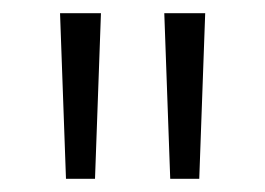

<svg xmlns="http://www.w3.org/2000/svg" viewBox="-20 -705 402 291"><path d="M71 -685H133L124 -434H80ZM229 -685H291L282 -434H238Z"/></svg>

Font: Fira Sans Light
Style: Regular
Weight: 300
Designer: bBox Type GmbH & Carrois Corporate GbR & Edenspiekermann AG
Foundry: bBox Type GmbH & Carrois Corporate GbR & Edenspiekermann AG
Version: Version 4.301